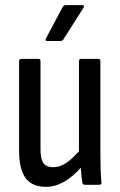

<svg xmlns="http://www.w3.org/2000/svg" viewBox="-20 -716 464 744"><path d="M158 8Q104 8 79 -26.5Q54 -61 54 -132V-479Q54 -488 63 -488H128Q137 -488 137 -479V-138Q137 -99 148.5 -83.5Q160 -68 185 -68Q211 -68 235 -83.5Q259 -99 286 -130V-479Q286 -488 295 -488H360Q369 -488 369 -479V-122Q369 -85 370 -58Q371 -31 373 -11Q375 0 365 0H309Q300 0 299 -9Q295 -35 293 -66Q262 -31 228 -11.5Q194 8 158 8ZM164 -557Q153 -557 158 -567L223 -689Q227 -696 234 -696H298Q310 -696 303 -685L226 -564Q223 -557 213 -557Z"/></svg>

Font: Sofia Sans Condensed Medium
Style: Regular
Weight: 500
Designer: Botio Nikoltchev, Ani Petrova
Foundry: lettersoup
Version: Version 4.101; ttfautohint (v1.8.4.7-5d5b)